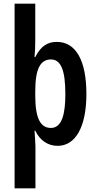

<svg xmlns="http://www.w3.org/2000/svg" viewBox="-20 -780 526 1040"><path d="M448 -271C448 -452 391 -553 288 -553C239 -553 203 -533 171 -471H167C170 -502 171 -532 171 -563V-760H59V240H172V13C172 -7 169 -35 167 -72H171C197 -18 241 10 292 10C390 10 448 -94 448 -271ZM334 -270C334 -164 316 -87 256 -87C198 -87 171 -141 171 -262V-286C171 -406 198 -458 256 -458C310 -458 334 -399 334 -270Z"/></svg>

Font: Noto Sans Devanagari ExtraCondensed SemiBold
Style: Regular
Weight: 600
Width: 2
Designer: Jelle Bosma - Monotype Design Team
Foundry: Monotype Imaging Inc.
Version: Version 2.004